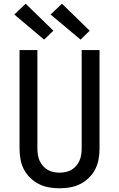

<svg xmlns="http://www.w3.org/2000/svg" viewBox="-20 -1004 640 1032"><path d="M300 8Q271 8 242.5 3Q214 -2 188.5 -15Q163 -28 142 -48.5Q121 -69 108 -94.5Q95 -120 90 -148.5Q85 -177 85 -206V-735H181V-206Q181 -190 183.5 -173Q186 -156 192.5 -141Q199 -126 210 -113Q221 -100 235.5 -91.5Q250 -83 266.5 -79.5Q283 -76 300 -76Q317 -76 333.5 -79.5Q350 -83 364.5 -91.5Q379 -100 390 -113Q401 -126 407.5 -141Q414 -156 416.5 -173Q419 -190 419 -206V-735H515V-206Q515 -177 510 -148.5Q505 -120 492 -94.5Q479 -69 458 -48.5Q437 -28 411.5 -15Q386 -2 357.5 3Q329 8 300 8ZM413 -791 252 -926 313 -984 462 -839ZM217 -791 57 -926 118 -984 267 -839Z"/></svg>

Font: Iosevka Fixed Medium Extended
Style: Regular
Weight: 500
Width: 7
Monospace: yes
Designer: Belleve Invis
Foundry: Belleve Invis
Version: Version 24.1.1; ttfautohint (v1.8.4)